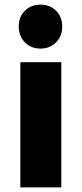

<svg xmlns="http://www.w3.org/2000/svg" viewBox="-20 -810 353 830"><path d="M68 -541H245V0H68ZM249 -695Q249 -654 222.5 -627Q196 -600 155 -600Q114 -600 87.5 -627Q61 -654 61 -695Q61 -737 87.5 -763.5Q114 -790 155 -790Q196 -790 222.5 -763.5Q249 -737 249 -695Z"/></svg>

Font: Gontserrat
Style: Bold
Weight: 700
Designer: Julieta Ulanovsky
Foundry: Julieta Ulanovsky
Version: Version 6.001